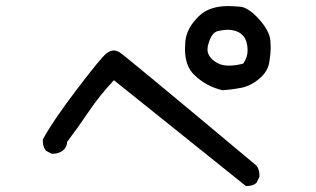

<svg xmlns="http://www.w3.org/2000/svg" viewBox="-20 -698 1040 632"><path d="M795 -86H789L355 -434Q308 -384 273 -332Q238 -280 201 -231Q201 -218 191 -206Q176 -192 155 -192H150L131 -202Q121 -216 121 -233V-239Q154 -300 232 -402.5Q310 -505 329 -521Q342 -532 355 -532Q361 -532 372 -527Q383 -522 824 -153Q834 -140 834 -122V-116L824 -96Q813 -86 795 -86ZM712 -401Q658 -414 620 -451Q589 -480 589 -536L590 -560Q593 -605 636 -646Q669 -678 732 -678Q743 -678 770 -676Q797 -674 832 -635.5Q867 -597 870 -565L871 -543Q871 -520 866 -491Q861 -462 833 -438.5Q805 -415 774 -409Q743 -403 712 -401ZM732 -482Q759 -482 781 -489Q795 -510 795 -531Q795 -600 727 -600Q718 -600 698 -596Q678 -592 667 -557Q663 -545 663 -535Q663 -515 683.5 -498.5Q704 -482 732 -482Z"/></svg>

Font: Xiaolai Mono SC
Style: Regular
Weight: 400
Monospace: yes
Designer: LXGW / Nozomi Seto
Version: Version 3.113;September 30, 2024